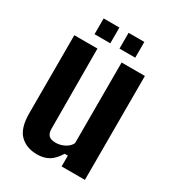

<svg xmlns="http://www.w3.org/2000/svg" viewBox="-183 -848 867 960"><g transform="rotate(30 251.0 -368.0)"><path d="M182 9.5Q118.5 9.5 81.8 -27.5Q45 -64.5 45 -149V-600H178.5L180 -138Q180 -112 192.2 -99.8Q204.5 -87.5 232.5 -87.5Q258 -87.5 283 -100.2Q308 -113 318 -134.5V-600H452.5V0H318V-62.5H299.5Q276.5 -24 248.2 -7.2Q220 9.5 182 9.5ZM274 -655V-746H365V-655ZM130 -655V-746H221V-655Z"/></g></svg>

Font: Big Shoulders Text Thin ExtraBold
Style: Regular
Weight: 800
Version: Version 2.002